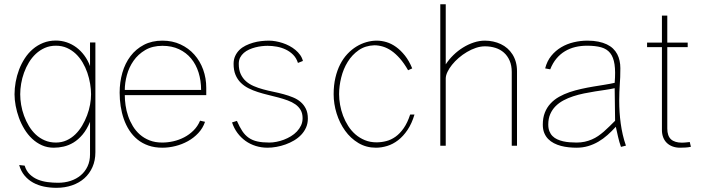

<svg xmlns="http://www.w3.org/2000/svg" viewBox="-20 -690 3364 909"><path d="M431.6 -488.8H406.2V-377Q396 -404.8 379.4 -427.2Q362.8 -449.7 341.6 -465.6Q320.3 -481.4 295.7 -489.7Q271 -498 244.6 -498Q211.9 -498 184.6 -487.1Q157.2 -476.1 135.5 -457.5Q113.8 -439 97.4 -413.8Q81.1 -388.7 70.3 -360.4Q59.6 -332 54.2 -302Q48.8 -272 48.8 -243.7Q48.8 -217.8 54.2 -189Q59.6 -160.2 69.8 -132.1Q80.1 -104 95.7 -78.4Q111.3 -52.7 132.1 -33.2Q152.8 -13.7 178.5 -2.2Q204.1 9.3 234.9 9.3Q257.8 9.3 281.5 3.9Q305.2 -1.5 327.9 -15.1Q350.6 -28.8 370.8 -52.7Q391.1 -76.7 406.2 -113.3V41Q406.2 72.8 394.5 97.7Q382.8 122.6 362.3 139.9Q341.8 157.2 314.2 166.3Q286.6 175.3 254.9 175.3Q230.5 175.3 205.6 172.1Q180.7 168.9 159.2 160.2Q137.7 151.4 121.1 135.5Q104.5 119.6 96.7 94.2L70.8 91.3Q79.1 120.6 96.2 141.1Q113.3 161.6 136.7 174.6Q160.2 187.5 188.5 193.4Q216.8 199.2 247.6 199.2Q287.1 199.2 321 187.5Q355 175.8 379.4 154.1Q403.8 132.3 417.7 101.1Q431.6 69.8 431.6 30.8ZM411.1 -243.7Q411.1 -220.7 406.5 -195.1Q401.9 -169.4 392.3 -144Q382.8 -118.7 368.9 -95.2Q355 -71.8 336.7 -54Q318.4 -36.1 295.2 -25.6Q272 -15.1 244.6 -15.1Q215.8 -15.1 191.9 -25.4Q168 -35.6 149.4 -53Q130.9 -70.3 116.9 -93.5Q103 -116.7 93.8 -142.1Q84.5 -167.5 80.1 -193.6Q75.7 -219.7 75.7 -243.7Q75.7 -267.6 80.1 -293.9Q84.5 -320.3 93.8 -345.9Q103 -371.6 116.9 -394.5Q130.9 -417.5 149.7 -435.1Q168.5 -452.6 192.1 -463.1Q215.8 -473.6 244.6 -473.6Q273.4 -473.6 296.9 -463.1Q320.3 -452.6 338.9 -435.1Q357.4 -417.5 371.1 -394.3Q384.8 -371.1 393.6 -345.5Q402.3 -319.8 406.7 -293.5Q411.1 -267.1 411.1 -243.7Z M927.2 -118.7Q916 -91.8 896.2 -72.3Q876.5 -52.7 852.1 -40Q827.6 -27.3 800.8 -21.2Q773.9 -15.1 748 -15.1Q714.4 -15.1 688.2 -25.4Q662.1 -35.6 642.3 -53Q622.6 -70.3 608.9 -93Q595.2 -115.7 586.7 -140.6Q578.1 -165.5 574.5 -191.2Q570.8 -216.8 570.8 -239.7H956.5V-274.4Q956.5 -319.8 941.9 -360.4Q927.2 -400.9 900.1 -431.4Q873 -461.9 834.7 -479.7Q796.4 -497.6 749 -497.6Q699.2 -497.6 661.4 -477.8Q623.5 -458 597.9 -424.3Q572.3 -390.6 559.3 -345.7Q546.4 -300.8 546.4 -251Q546.4 -218.8 551.3 -187Q556.2 -155.3 566.2 -126.5Q576.2 -97.7 592.3 -72.8Q608.4 -47.9 630.9 -29.5Q653.3 -11.2 682.6 -1Q711.9 9.3 749 9.3Q779.3 9.3 810.5 1.5Q841.8 -6.3 869.6 -21.7Q897.5 -37.1 918.9 -60.1Q940.4 -83 950.7 -113.3ZM570.8 -264.2Q570.8 -297.9 580.8 -334.7Q590.8 -371.6 612.3 -402.3Q633.8 -433.1 667.7 -453.1Q701.7 -473.1 749 -473.1Q793.5 -473.1 827.6 -457Q861.8 -440.9 885 -412.8Q908.2 -384.8 920.2 -346.4Q932.1 -308.1 932.1 -264.2Z M1414.1 -401.4Q1410.2 -417 1400.9 -429.9Q1391.6 -442.9 1378.7 -453.6Q1365.7 -464.4 1350.1 -472.7Q1334.5 -481 1318.1 -486.3Q1301.8 -491.7 1285.2 -494.6Q1268.6 -497.6 1253.4 -497.6Q1235.8 -497.6 1216.3 -495.4Q1196.8 -493.2 1178.2 -487.8Q1159.7 -482.4 1142.8 -474.1Q1126 -465.8 1113.5 -453.6Q1101.1 -441.4 1093.5 -425Q1085.9 -408.7 1085.9 -387.7Q1085.9 -357.4 1095 -335.7Q1104 -314 1119.9 -298.3Q1135.7 -282.7 1156.5 -272.2Q1177.2 -261.7 1200.9 -254.2Q1224.6 -246.6 1249.3 -240.7Q1273.9 -234.9 1297.6 -228.5Q1321.3 -222.2 1342 -214.6Q1362.8 -207 1378.7 -195.8Q1394.5 -184.6 1403.6 -168.7Q1412.6 -152.8 1412.6 -130.4Q1412.6 -111.8 1405.3 -96.2Q1397.9 -80.6 1385.7 -67.6Q1373.5 -54.7 1357.4 -44.9Q1341.3 -35.2 1324 -28.6Q1306.6 -22 1288.8 -18.6Q1271 -15.1 1255.4 -15.1Q1222.2 -15.1 1198.7 -20.3Q1175.3 -25.4 1157.7 -37.6Q1140.1 -49.8 1127.2 -69.3Q1114.3 -88.9 1101.6 -117.7L1078.6 -110.4Q1087.9 -82.5 1104.2 -60.5Q1120.6 -38.6 1142.3 -22.9Q1164.1 -7.3 1190.7 1Q1217.3 9.3 1246.6 9.3Q1266.6 9.3 1288.6 5.4Q1310.5 1.5 1331.8 -6.1Q1353 -13.7 1372.3 -25.1Q1391.6 -36.6 1406 -51.8Q1420.4 -66.9 1429 -86.2Q1437.5 -105.5 1437.5 -128.4Q1437.5 -155.8 1428.2 -174.8Q1418.9 -193.8 1403.3 -207.3Q1387.7 -220.7 1366.7 -229.2Q1345.7 -237.8 1322.3 -244.1Q1298.8 -250.5 1273.9 -255.6Q1249 -260.7 1225.6 -267.1Q1202.1 -273.4 1181.2 -282.5Q1160.2 -291.5 1144.5 -305.4Q1128.9 -319.3 1119.6 -339.4Q1110.4 -359.4 1110.4 -387.7Q1110.4 -404.8 1116.9 -417.5Q1123.5 -430.2 1134.5 -439.7Q1145.5 -449.2 1159.7 -455.6Q1173.8 -461.9 1189 -465.8Q1204.1 -469.7 1219.2 -471.4Q1234.4 -473.1 1246.6 -473.1Q1268.6 -473.1 1291 -469Q1313.5 -464.8 1333.3 -455.3Q1353 -445.8 1368.2 -430.4Q1383.3 -415 1390.6 -392.1Z M1921.9 -147.9Q1909.2 -108.9 1891.4 -83.3Q1873.5 -57.6 1852.5 -42.7Q1831.5 -27.8 1808.6 -22Q1785.6 -16.1 1762.7 -16.1Q1732.4 -16.1 1707.5 -26.4Q1682.6 -36.6 1662.8 -53.7Q1643.1 -70.8 1628.4 -93.8Q1613.8 -116.7 1604.2 -142.1Q1594.7 -167.5 1590.1 -193.8Q1585.4 -220.2 1585.4 -244.1Q1585.4 -282.7 1595.5 -323.2Q1605.5 -363.8 1626.2 -397.2Q1647 -430.7 1678.2 -452.4Q1709.5 -474.1 1752 -475.6Q1772 -475.6 1792.5 -469.5Q1813 -463.4 1833.3 -449.5Q1853.5 -435.5 1873.3 -413.1Q1893.1 -390.6 1912.1 -357.4L1931.6 -366.2Q1917 -401.9 1897.2 -426.8Q1877.4 -451.7 1855.5 -467.5Q1833.5 -483.4 1810.1 -490.5Q1786.6 -497.6 1763.7 -497.6Q1739.3 -497.6 1714.6 -490.5Q1689.9 -483.4 1667.2 -469.5Q1644.5 -455.6 1624.8 -434.6Q1605 -413.6 1590.6 -385.5Q1576.2 -357.4 1567.9 -322Q1559.6 -286.6 1559.6 -244.1Q1559.6 -198.2 1573.7 -152.8Q1587.9 -107.4 1613.8 -71.3Q1639.6 -35.2 1676.8 -12.9Q1713.9 9.3 1759.8 9.3Q1786.1 9.3 1813.2 1Q1840.3 -7.3 1864.7 -26.1Q1889.2 -44.9 1909.4 -75Q1929.7 -105 1942.4 -147.9Z M2090.3 -669.9H2064.5V0H2090.3V-317.9Q2090.3 -332.5 2098.4 -349.4Q2106.4 -366.2 2119.9 -383.1Q2133.3 -399.9 2151.6 -415.8Q2169.9 -431.6 2190.7 -443.8Q2211.4 -456.1 2233.2 -463.4Q2254.9 -470.7 2275.9 -470.7Q2302.2 -470.7 2325.4 -463.4Q2348.6 -456.1 2365.7 -440.9Q2382.8 -425.8 2392.8 -402.8Q2402.8 -379.9 2402.8 -349.1V0H2427.7V-352.5Q2427.7 -376.5 2422.1 -396.5Q2416.5 -416.5 2406.2 -432.6Q2396 -448.7 2382.1 -460.9Q2368.2 -473.1 2351.1 -481.2Q2334 -489.3 2314.9 -493.4Q2295.9 -497.6 2275.9 -497.6Q2249.5 -497.6 2222.9 -488.8Q2196.3 -480 2171.9 -464.8Q2147.5 -449.7 2126.5 -429.2Q2105.5 -408.7 2090.3 -385.3Z M2943.4 -0.5Q2934.6 -25.4 2928.5 -52Q2922.4 -78.6 2918.7 -105.7Q2915 -132.8 2913.3 -159.9Q2911.6 -187 2911.6 -212.9Q2911.6 -237.3 2912.4 -255.4Q2913.1 -273.4 2914.3 -290Q2915.5 -306.6 2916.3 -324.7Q2917 -342.8 2917 -367.2Q2917 -385.7 2913.3 -402.6Q2909.7 -419.4 2902.1 -433.8Q2894.5 -448.2 2882.3 -460Q2870.1 -471.7 2852.8 -480Q2835.4 -488.3 2812.7 -492.9Q2790 -497.6 2761.2 -497.6Q2728.5 -497.6 2696.3 -490Q2664.1 -482.4 2637 -466.3Q2609.9 -450.2 2589.8 -425.5Q2569.8 -400.9 2561 -366.2L2585 -361.8Q2596.7 -391.6 2614.5 -412.8Q2632.3 -434.1 2654.8 -447.5Q2677.2 -460.9 2703.6 -467.3Q2730 -473.6 2758.8 -473.6Q2798.8 -473.6 2825.9 -466.1Q2853 -458.5 2868.7 -439Q2884.3 -419.4 2889.4 -385.3Q2894.5 -351.1 2890.1 -297.9Q2868.7 -293 2842.3 -288.8Q2815.9 -284.7 2788.1 -280Q2760.3 -275.4 2731.7 -269Q2703.1 -262.7 2676.5 -253.7Q2649.9 -244.6 2627 -231.7Q2604 -218.8 2586.7 -200.2Q2569.3 -181.6 2559.6 -157Q2549.8 -132.3 2549.8 -100.1Q2549.8 -77.6 2556.6 -60.8Q2563.5 -43.9 2575.2 -32Q2586.9 -20 2602.5 -12Q2618.2 -3.9 2635.7 0.7Q2653.3 5.4 2672.4 7.3Q2691.4 9.3 2709.5 9.3Q2738.8 9.3 2764.4 1.7Q2790 -5.9 2813 -19.3Q2835.9 -32.7 2856.2 -50.8Q2876.5 -68.8 2895.5 -89.8Q2900.9 -65.9 2906.2 -42Q2911.6 -18.1 2919.9 5.4ZM2892.1 -118.2Q2878.4 -104.5 2865.2 -91.6Q2852.1 -78.6 2838.9 -67.1Q2825.7 -55.7 2811.8 -46.1Q2797.9 -36.6 2782 -29.8Q2766.1 -22.9 2748.3 -19Q2730.5 -15.1 2709.5 -15.1Q2693.4 -15.1 2677.2 -16.4Q2661.1 -17.6 2646.2 -21Q2631.3 -24.4 2618.4 -30.3Q2605.5 -36.1 2595.9 -45.7Q2586.4 -55.2 2581.1 -68.6Q2575.7 -82 2575.7 -100.1Q2575.7 -128.4 2585 -149.7Q2594.2 -170.9 2610.1 -187Q2626 -203.1 2647.5 -214.6Q2668.9 -226.1 2693.6 -234.1Q2718.3 -242.2 2744.6 -247.6Q2771 -252.9 2796.9 -257.1Q2822.8 -261.2 2846.7 -264.6Q2870.6 -268.1 2890.1 -272.5Z M3245.6 -17.6Q3241.2 -17.1 3236.3 -16.6Q3231.4 -16.1 3226.8 -15.6Q3222.2 -15.1 3217.3 -14.9Q3212.4 -14.6 3208 -14.6Q3191.4 -14.6 3178.5 -18.6Q3165.5 -22.5 3156.7 -30.5Q3147.9 -38.6 3143.6 -51.3Q3139.2 -64 3139.2 -81.5V-466.8H3235.8V-488.3H3139.2V-616.2H3113.8V-488.3H3043.5V-466.8H3113.8V-74.7Q3113.8 -55.2 3119.9 -39.6Q3126 -23.9 3137.2 -13.2Q3148.4 -2.4 3164.3 3.4Q3180.2 9.3 3199.2 9.3Q3212.4 9.3 3225.6 8.5Q3238.8 7.8 3251 4.9Z"/></svg>

Font: SaysetthaMai Thin
Style: Regular
Weight: 100
Designer: John M. Durdin
Foundry: Lao Script for Windows
Version: Version 1.101